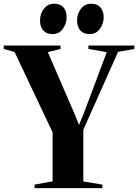

<svg xmlns="http://www.w3.org/2000/svg" viewBox="-38 -980 720 1000"><path d="M236 -35.5V-290.5L38 -709L-18.5 -725V-743H277V-725L211 -708.5L347.5 -393.5L373.5 -329.5L399.5 -392.5L518 -708.5L422.5 -725V-743H662V-725L577 -710L396 -304V-35L495 -18.5V0H142V-18.5ZM235.5 -802.5Q203.5 -802.5 187 -821.8Q170.5 -841 170.5 -873Q170.5 -908.5 190.8 -934.5Q211 -960.5 243 -960.5H244Q276.5 -960.5 292.8 -941.2Q309 -922 309 -889.5Q309 -857 289.2 -829.8Q269.5 -802.5 236.5 -802.5ZM428.5 -802.5Q396.5 -802.5 380 -821.8Q363.5 -841 363.5 -873Q363.5 -908.5 383.5 -934.5Q403.5 -960.5 436 -960.5H437Q469 -960.5 485.5 -941.2Q502 -922 502 -889.5Q502 -857 482.2 -829.8Q462.5 -802.5 429.5 -802.5Z"/></svg>

Font: Merriweather 144pt
Style: Bold
Weight: 700
Version: Version 2.100